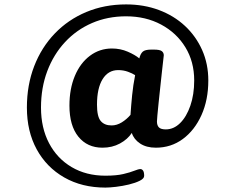

<svg xmlns="http://www.w3.org/2000/svg" viewBox="-20 -728 1057 871"><path d="M458 123Q352 123 271.5 77Q191 31 146.5 -50.5Q102 -132 102 -240Q102 -342 135 -427.5Q168 -513 228.5 -576Q289 -639 371.5 -673.5Q454 -708 552 -708Q633 -708 701 -682.5Q769 -657 819 -610.5Q869 -564 897 -501Q925 -438 925 -363Q925 -275 894 -206Q863 -137 809.5 -97.5Q756 -58 687 -58Q644 -58 615.5 -77Q587 -96 578 -125Q559 -96 524 -77Q489 -58 445 -58Q376 -58 335.5 -108Q295 -158 295 -249Q295 -325 319.5 -383.5Q344 -442 388 -475Q432 -508 488 -508Q526 -508 559.5 -493.5Q593 -479 612 -463Q617 -484 627.5 -493.5Q638 -503 666 -503H678Q705 -503 714 -496Q723 -489 723 -477Q723 -476 720.5 -455Q718 -434 714.5 -401.5Q711 -369 707 -332Q703 -295 699.5 -261.5Q696 -228 694 -205Q692 -182 692 -177Q692 -159 701 -150Q710 -141 732 -141Q768 -141 797 -169.5Q826 -198 843.5 -248.5Q861 -299 861 -363Q861 -448 821 -513.5Q781 -579 711 -616.5Q641 -654 552 -654Q468 -654 397.5 -623.5Q327 -593 275 -537Q223 -481 194.5 -405.5Q166 -330 166 -240Q166 -148 202.5 -78.5Q239 -9 305 30Q371 69 458 69Q508 69 539.5 61.5Q571 54 589.5 46.5Q608 39 617 39Q624 39 629 46Q634 53 634 70Q634 82 614 92Q594 102 565 109Q536 116 506.5 119.5Q477 123 458 123ZM486 -159Q510 -159 532.5 -173Q555 -187 572 -207Q575 -252 579.5 -297Q584 -342 593 -387Q581 -395 560.5 -402.5Q540 -410 516 -410Q471 -410 445.5 -369Q420 -328 420 -253Q420 -199 437 -179Q454 -159 486 -159Z"/></svg>

Font: Asap Semi Expanded Semi Expanded Regular
Style: Bold Italic
Weight: 700
Width: 6
Italic angle: -6°
Designer: Pablo Cosgaya
Foundry: Omnibus-Type
Version: Version 3.001; ttfautohint (v1.8.4.7-5d5b)